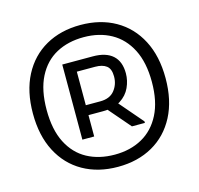

<svg xmlns="http://www.w3.org/2000/svg" viewBox="-107 -846 1007 973"><g transform="rotate(-15 396.0 -360.0)"><path d="M396 12Q292 12 213.5 -32.5Q135 -77 91.5 -160.5Q48 -244 48 -360Q48 -476 91.5 -559.5Q135 -643 213.5 -687.5Q292 -732 396 -732Q500 -732 578.5 -687.5Q657 -643 700.5 -559.5Q744 -476 744 -360Q744 -244 700.5 -160.5Q657 -77 578.5 -32.5Q500 12 396 12ZM256 -168V-472V-562H318V-168ZM516 -168 392 -312 450 -332 584 -176V-168ZM396 -52Q478 -52 540 -86.5Q602 -121 637 -189.5Q672 -258 672 -360Q672 -462 637 -530.5Q602 -599 540 -633.5Q478 -668 396 -668Q314 -668 252 -634.5Q190 -601 155 -532.5Q120 -464 120 -360Q120 -256 155 -187.5Q190 -119 252 -85.5Q314 -52 396 -52ZM286 -280V-332H394Q444 -332 469 -363Q494 -394 494 -436Q494 -476 473 -492Q452 -508 414 -508H286V-562H416Q485 -562 520.5 -530Q556 -498 556 -436Q556 -398 539.5 -362Q523 -326 487 -303Q451 -280 394 -280Z"/></g></svg>

Font: Kufam
Style: Regular
Weight: 400
Designer: Wael Morcos, Artur Schmal
Foundry: Original Type
Version: Version 1.301; ttfautohint (v1.8.3)